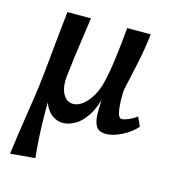

<svg xmlns="http://www.w3.org/2000/svg" viewBox="-93 -497 689 757"><g transform="rotate(15 251.0 -119.0)"><path d="M16 180Q28 89 40 13Q52 -63 58 -110Q63 -150 68 -201.5Q73 -253 78.5 -309Q84 -365 90 -418H186L162 -247Q159 -217 155.5 -193Q152 -169 152 -152Q152 -117 166.5 -95.5Q181 -74 205 -74Q225 -74 244.5 -89.5Q264 -105 279.5 -131.5Q295 -158 303 -193Q313 -234 320.5 -292.5Q328 -351 334 -418H430Q423 -357 410.5 -298Q398 -239 385 -181Q383 -165 383.5 -138Q384 -111 389 -88Q393 -66 406 -66Q416 -66 433.5 -73.5Q451 -81 466 -92L483 -55Q460 -29 424.5 -11Q389 7 360 7Q332 7 320.5 -10.5Q309 -28 308.5 -62Q308 -96 311 -145L317 -148Q305 -90 283 -55.5Q261 -21 235 -6Q209 9 185 9Q165 9 146.5 -2Q128 -13 115 -36.5Q102 -60 101 -100L109 -105Q106 -34 108 36Q110 106 117 171Z"/></g></svg>

Font: Rasa Medium
Style: Italic
Weight: 500
Italic angle: -7.10001°
Designer: Anna Giedrys (Yrsa+Rasa design), David Brezina (Yrsa art-direction, Rasa art-direction, design)
Foundry: Rosetta Type Foundry
Version: Version 2.004